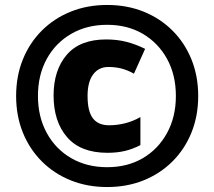

<svg xmlns="http://www.w3.org/2000/svg" viewBox="-20 -744 864 774"><path d="M412 10Q332 10 265 -17Q198 -44 148.5 -93.5Q99 -143 72 -210Q45 -277 45 -357Q45 -437 72 -504Q99 -571 148.5 -620.5Q198 -670 265 -697Q332 -724 412 -724Q492 -724 559 -697Q626 -670 675.5 -620.5Q725 -571 752 -504Q779 -437 779 -357Q779 -277 752 -210Q725 -143 675.5 -93.5Q626 -44 559 -17Q492 10 412 10ZM412 -70Q494 -70 556 -106.5Q618 -143 653.5 -208Q689 -273 689 -357Q689 -442 653.5 -506.5Q618 -571 556 -607.5Q494 -644 412 -644Q330 -644 267 -607.5Q204 -571 168.5 -506.5Q133 -442 133 -357Q133 -273 168.5 -208Q204 -143 267 -106.5Q330 -70 412 -70ZM413 -128Q305 -128 250.5 -191Q196 -254 196 -359Q196 -461 249 -523Q302 -585 408 -585Q453 -585 491 -575Q529 -565 565 -547L520 -447Q495 -461 470.5 -467.5Q446 -474 417 -474Q378 -474 355.5 -444Q333 -414 333 -357Q333 -295 354.5 -267Q376 -239 420 -239Q452 -239 484 -247Q516 -255 546 -272V-159Q515 -143 483.5 -135.5Q452 -128 413 -128Z"/></svg>

Font: Noto Sans Khmer UI Black
Style: Regular
Weight: 900
Designer: Danh Hong and the Monotype Design Team
Foundry: Monotype Imaging Inc.
Version: Version 2.002; ttfautohint (v1.8.4.7-5d5b)